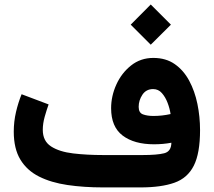

<svg xmlns="http://www.w3.org/2000/svg" viewBox="-20 -817 932 837"><path d="M637.2 -797.4 725.1 -709.5 637.2 -622.1 549.8 -709.5ZM727.1 -194.8Q691.4 -188 651.4 -188Q564.9 -188 514.6 -226.1Q464.4 -264.2 464.4 -345.2Q464.4 -397.9 487.1 -448.2Q509.8 -498.5 551.3 -531.5Q592.8 -564.5 648.4 -564.5Q703.1 -564.5 741.7 -537.6Q780.3 -510.7 804.7 -465.3Q829.1 -419.9 840.6 -364Q852.1 -308.1 852.1 -250Q852.1 -148.4 824.7 -94.5Q797.4 -40.5 740 -20.3Q682.6 0 592.3 0H429.7Q345.2 0 273.9 -10.5Q202.6 -21 150.1 -47.4Q97.7 -73.7 68.8 -121.3Q40 -168.9 40 -243.2Q40 -287.1 49.8 -328.9Q59.6 -370.6 74.2 -406.2L191.9 -361.8Q183.6 -338.9 175 -308.6Q166.5 -278.3 166.5 -251Q166.5 -202.1 202.6 -178.7Q238.8 -155.3 298.8 -148.2Q358.9 -141.1 429.7 -141.1H602.1Q665 -141.1 695.8 -148.9Q726.6 -156.7 727.1 -194.8ZM648.9 -311.5Q686.5 -311.5 723.6 -319.8Q720.2 -343.3 710.7 -368.4Q701.2 -393.6 685.8 -411.1Q670.4 -428.7 647.5 -428.7Q617.2 -428.7 600.8 -404.1Q584.5 -379.4 584.5 -351.1Q584.5 -325.2 603.3 -318.4Q622.1 -311.5 648.9 -311.5Z"/></svg>

Font: Vazirmatn UI ExtraBold
Style: Regular
Weight: 800
Designer: Saber Rastikerdar
Foundry: Saber Rastikerdar
Version: Version 33.003